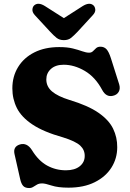

<svg xmlns="http://www.w3.org/2000/svg" viewBox="-20 -957 676 995"><path d="M335 15.5Q280.5 15.5 247.2 4.5Q214 -6.5 198.5 -6.5Q182.5 -6.5 172 -0.5Q161.5 5.5 152.2 11.5Q143 17.5 131 17.5Q110.5 17.5 100.2 6.5Q90 -4.5 84.5 -29L55 -159.5Q47 -197.5 83.5 -208.5Q120 -219 145.5 -179Q179.5 -123.5 224.2 -99Q269 -74.5 321.5 -74.5Q367 -74.5 393 -95.2Q419 -116 419 -148.5Q419.5 -180 396 -202.2Q372.5 -224.5 307 -245Q205.5 -273.5 148.2 -311.8Q91 -350 67.5 -397Q44 -444 44 -499Q44 -561 73.8 -609.5Q103.5 -658 158 -685.5Q212.5 -713 287 -713Q328.5 -713 357.5 -705.8Q386.5 -698.5 406.5 -691.2Q426.5 -684 442 -684Q454 -684 461.8 -691.8Q469.5 -699.5 477.8 -707.2Q486 -715 500.5 -715Q519.5 -715 531.8 -702Q544 -689 555 -654.5L597.5 -520.5Q604.5 -497.5 595.2 -481.2Q586 -465 565 -460.5Q530 -452.5 509.5 -491Q474 -557.5 419.5 -589.5Q365 -621.5 310 -621.5Q268 -621.5 244 -599.8Q220 -578 220 -545.5Q220 -508.5 249.5 -483.2Q279 -458 340 -439Q436.5 -410 490.5 -372.5Q544.5 -335 566.2 -290Q588 -245 587.5 -194Q587.5 -136 557.5 -88.5Q527.5 -41 471 -12.8Q414.5 15.5 335 15.5ZM382 -792.5Q363.5 -773 348.8 -761Q334 -749 311 -749Q288 -749 273 -761Q258 -773 240 -792.5L160.5 -878.5Q147 -893.5 148 -907.5Q149 -921.5 157 -929Q178 -947.5 213 -925.5L311 -863L408.5 -925.5Q444 -947.5 464.5 -929Q472.5 -921.5 473.8 -907.5Q475 -893.5 461 -878.5Z"/></svg>

Font: Fraunces 9pt SuperSoft
Style: Bold
Weight: 700
Version: Version 1.000;[b76b70a41]